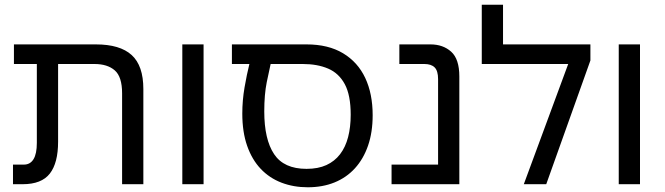

<svg xmlns="http://www.w3.org/2000/svg" viewBox="-20 -780 2815 813"><path d="M497 0V-385Q497 -455 466 -482Q435 -509 380 -509H39V-592H386Q488 -592 537.5 -547Q587 -502 587 -403V0ZM35 0V-83H81Q108 -83 122 -106Q136 -129 136 -175V-548H226V-180Q226 -90 191 -45Q156 0 76 0Z M752 0V-592H842V0Z M1283 13Q1223 13 1172 -6.5Q1121 -26 1084 -65Q1047 -104 1026.5 -162.5Q1006 -221 1006 -299Q1006 -355 1015.5 -410Q1025 -465 1036 -509H962V-592H1278Q1370 -592 1432.5 -554.5Q1495 -517 1526.5 -450Q1558 -383 1558 -292Q1558 -220 1538.5 -163.5Q1519 -107 1483 -67.5Q1447 -28 1396.5 -7.5Q1346 13 1283 13ZM1278 -65Q1327 -65 1362 -81Q1397 -97 1420 -127Q1443 -157 1454 -199.5Q1465 -242 1465 -294Q1465 -377 1440 -423.5Q1415 -470 1369.5 -489.5Q1324 -509 1262 -509H1126Q1120 -484 1109.5 -432Q1099 -380 1099 -308Q1099 -190 1140.5 -127.5Q1182 -65 1278 -65Z M1638 0V-83H1835V-445Q1835 -480 1820.5 -494.5Q1806 -509 1777 -509H1671V-592H1803Q1856 -592 1890.5 -561Q1925 -530 1925 -456V0Z M2110 -592H2480V-524L2293 0H2198L2386 -509H2020V-760H2110Z M2600 0V-592H2690V0Z"/></svg>

Font: Noto Sans Hebrew
Style: Regular
Weight: 400
Designer: Monotype Design Team
Foundry: Monotype Imaging Inc.
Version: Version 2.003;January 10, 2023;FontCreator 14.0.0.2877 64-bi